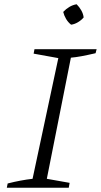

<svg xmlns="http://www.w3.org/2000/svg" viewBox="-20 -882 474 902"><path d="M12 0 16 -20Q47 -28 76.5 -33.5Q106 -39 133 -42L254 -609L138 -630L142 -651H434L429 -632Q390 -623 363 -618Q336 -613 313 -611L200 -42L307 -23L303 0ZM340 -862Q353 -849 362 -833Q371 -817 373 -800Q362 -787 346 -777.5Q330 -768 314 -766Q300 -777 290.5 -793Q281 -809 277 -826Q290 -840 306 -849.5Q322 -859 340 -862Z"/></svg>

Font: Piazzolla Thin ExtraLight
Style: Italic
Weight: 250
Italic angle: -11.3°
Version: Version 2.005